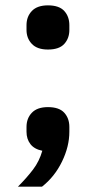

<svg xmlns="http://www.w3.org/2000/svg" viewBox="-20 -554 359 717"><path d="M159 -154Q201 -154 220 -133Q239 -112 239 -80V-62Q239 -7 211.5 49.5Q184 106 137 143H47Q80 110 103.5 79Q127 48 138 9Q108 3 93.5 -16Q79 -35 79 -62V-80Q79 -112 99 -133Q119 -154 159 -154ZM159 -369Q119 -369 99 -390Q79 -411 79 -442V-460Q79 -492 99 -513Q119 -534 159 -534Q201 -534 220 -513Q239 -492 239 -460V-442Q239 -411 220 -390Q201 -369 159 -369Z"/></svg>

Font: IBM Plex Sans SemiBold
Style: Regular
Weight: 600
Designer: Mike Abbink, Paul van der Laan, Pieter van Rosmalen
Foundry: Bold Monday
Version: Version 3.201